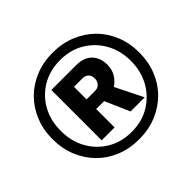

<svg xmlns="http://www.w3.org/2000/svg" viewBox="-165 -900 1114 1114"><g transform="rotate(-45 392.0 -343.5)"><path d="M392 12Q314 12 249 -14.5Q184 -41 136.5 -89Q89 -137 62.5 -202Q36 -267 36 -344Q36 -421 62.5 -486Q89 -551 136.5 -598.5Q184 -646 249 -672.5Q314 -699 392 -699Q469 -699 534 -672.5Q599 -646 647 -598.5Q695 -551 721.5 -486Q748 -421 748 -344Q748 -267 721.5 -201.5Q695 -136 647 -88.5Q599 -41 534 -14.5Q469 12 392 12ZM391 -49Q475 -49 539.5 -87.5Q604 -126 641.5 -192.5Q679 -259 679 -344Q679 -429 641.5 -495.5Q604 -562 539.5 -600Q475 -638 392 -638Q308 -638 243 -600Q178 -562 141 -496Q104 -430 104 -344Q104 -259 141 -192.5Q178 -126 243 -87.5Q308 -49 391 -49ZM233 -138V-551H435Q500 -551 533.5 -516.5Q567 -482 567 -426Q567 -386 549 -356Q531 -326 502 -307L586 -138H470L404 -289H339V-138ZM339 -368H410Q431 -368 445 -382.5Q459 -397 459 -420Q459 -444 445.5 -457.5Q432 -471 410 -471H339Z"/></g></svg>

Font: Archivo SemiBold ExtraBold
Style: Regular
Weight: 800
Version: Version 2.001